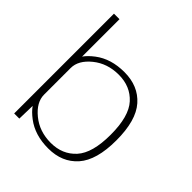

<svg xmlns="http://www.w3.org/2000/svg" viewBox="-213 -924 1068 1068"><g transform="rotate(45 320.5 -390.5)"><path d="M68 0H108.5L111.5 -119V-785H68ZM339.5 4Q448.5 4 512.2 -68.2Q576 -140.5 576 -296Q576 -452.5 512.2 -524.5Q448.5 -596.5 339.5 -596.5Q234 -596.5 164 -543Q94 -489.5 94 -440.5L111.5 -401Q111.5 -461.5 174.8 -512.8Q238 -564 327.5 -564Q419 -564 475.2 -502.2Q531.5 -440.5 531.5 -296Q531.5 -152 475.2 -90Q419 -28 327.5 -28Q238 -28 174.8 -79.8Q111.5 -131.5 111.5 -192L94 -152Q94 -103 164 -49.5Q234 4 339.5 4Z"/></g></svg>

Font: Anybody SemiExpanded ExtraLight
Style: Regular
Weight: 250
Width: 6
Version: Version 1.113;gftools[0.9.25]